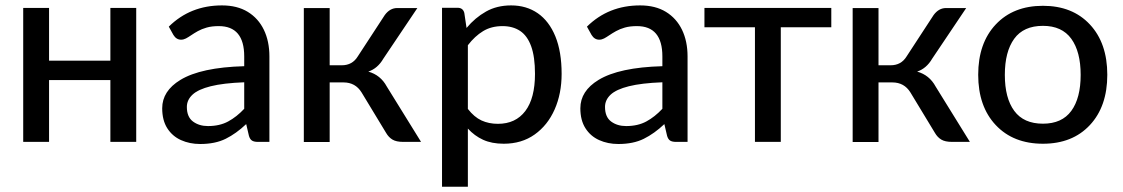

<svg xmlns="http://www.w3.org/2000/svg" viewBox="-20 -538 4258 728"><path d="M496.5 0H398.5V-234.5H166V0H68V-508H166V-308H398.5V-508H496.5Z M739 8Q699 8 666.2 -6.8Q633.5 -21.5 614.2 -51.8Q595 -82 595 -127.5Q595 -193 664 -235Q742 -282.5 906 -287V-324Q906 -439 809.5 -439Q783 -439 763.8 -433.5Q744.5 -428 730.2 -420Q716 -412 705 -404.5Q694 -397 685 -392.2Q676 -387.5 666.5 -387.5Q648.5 -387.5 637.5 -405.5L620 -437Q701.5 -517.5 821.5 -517.5Q879.5 -517.5 919.5 -493Q959.5 -468.5 980.5 -425Q1001.5 -381.5 1001.5 -324V0H958Q943.5 0 935.8 -4.8Q928 -9.5 924 -22.5L913.5 -67.5Q875.5 -31.5 835.8 -11.8Q796 8 739 8ZM768.5 -60Q813 -60 845.2 -77.5Q877.5 -95 906 -125.5V-226Q827 -223 779 -211Q731 -199 709.8 -179Q688.5 -159 688.5 -132.5Q688.5 -94.5 711.8 -77.2Q735 -60 768.5 -60Z M1230 0.5H1132V-507.5H1230V-290.5H1276Q1316 -290.5 1336.5 -324L1439 -481Q1458.5 -507.5 1486 -507.5H1562.5L1433.5 -315.5Q1412 -278.5 1376.5 -266.5Q1423 -253.5 1446.5 -210L1576.5 0H1509Q1482.5 0 1468 -8.8Q1453.5 -17.5 1444 -34L1351 -187.5Q1327.5 -225.5 1282.5 -225.5H1230Z M1754 170H1656V-508.5H1715Q1735.5 -508.5 1740.5 -489L1749 -432Q1781.5 -471 1822.8 -494.2Q1864 -517.5 1918 -517.5Q1976 -517.5 2019 -487.8Q2062 -458 2085.8 -400Q2109.5 -342 2109.5 -258Q2109.5 -183 2083 -123Q2056.5 -63 2007.2 -28Q1958 7 1890 7Q1844.5 7 1811.8 -8Q1779 -23 1754 -50.5ZM1868 -68.5Q1935 -68.5 1971.8 -117Q2008.5 -165.5 2008.5 -258Q2008.5 -322.5 1994 -362.5Q1979.5 -402.5 1952 -420.8Q1924.5 -439 1885.5 -439Q1843 -439 1811.8 -420Q1780.5 -401 1754 -366.5V-125Q1778 -94 1805.8 -81.2Q1833.5 -68.5 1868 -68.5Z M2324.5 8Q2284.5 8 2251.8 -6.8Q2219 -21.5 2199.8 -51.8Q2180.5 -82 2180.5 -127.5Q2180.5 -193 2249.5 -235Q2327.5 -282.5 2491.5 -287V-324Q2491.5 -439 2395 -439Q2368.5 -439 2349.2 -433.5Q2330 -428 2315.8 -420Q2301.5 -412 2290.5 -404.5Q2279.5 -397 2270.5 -392.2Q2261.5 -387.5 2252 -387.5Q2234 -387.5 2223 -405.5L2205.5 -437Q2287 -517.5 2407 -517.5Q2465 -517.5 2505 -493Q2545 -468.5 2566 -425Q2587 -381.5 2587 -324V0H2543.5Q2529 0 2521.2 -4.8Q2513.5 -9.5 2509.5 -22.5L2499 -67.5Q2461 -31.5 2421.2 -11.8Q2381.5 8 2324.5 8ZM2354 -60Q2398.5 -60 2430.8 -77.5Q2463 -95 2491.5 -125.5V-226Q2412.5 -223 2364.5 -211Q2316.5 -199 2295.2 -179Q2274 -159 2274 -132.5Q2274 -94.5 2297.2 -77.2Q2320.5 -60 2354 -60Z M2940.5 0H2842.5V-434.5H2651V-508H3132V-434.5H2940.5Z M3311 0.5H3213V-507.5H3311V-290.5H3357Q3397 -290.5 3417.5 -324L3520 -481Q3539.5 -507.5 3567 -507.5H3643.5L3514.5 -315.5Q3493 -278.5 3457.5 -266.5Q3504 -253.5 3527.5 -210L3657.5 0H3590Q3563.5 0 3549 -8.8Q3534.5 -17.5 3525 -34L3432 -187.5Q3408.5 -225.5 3363.5 -225.5H3311Z M3934.5 7Q3822 7 3755.5 -63.8Q3689 -134.5 3689 -254.5Q3689 -374.5 3755.5 -445.2Q3822 -516 3934.5 -516Q4046.5 -516 4112.5 -445.2Q4178.5 -374.5 4178.5 -254.5Q4178.5 -134.5 4112.5 -63.8Q4046.5 7 3934.5 7ZM3934.5 -69Q4006.5 -69 4042 -117.5Q4077.5 -166 4077.5 -254Q4077.5 -342 4042 -391Q4006.5 -440 3934.5 -440Q3861 -440 3825.5 -391Q3790 -342 3790 -254Q3790 -166 3825.8 -117.5Q3861.5 -69 3934.5 -69Z"/></svg>

Font: Verano Sans Medium
Style: Regular
Weight: 500
Designer: Lukasz Dziedzic with Adam Twardoch and Botio Nikoltchev
Foundry: tyPoland Lukasz Dziedzic
Version: Version 3.001;December 28, 2019;FontCreator 12.0.0.2547 64-b